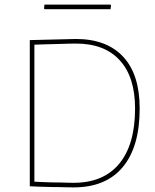

<svg xmlns="http://www.w3.org/2000/svg" viewBox="-20 -812 677 837"><path d="M311 -642.1Q445.3 -642.1 517.6 -564Q588.9 -486.8 588.9 -338.9Q588.9 -171.9 515.1 -83.5Q441.4 4.9 300.8 4.9Q283.7 4.9 267.1 4.4Q258.3 3.9 240 3.7Q221.7 3.4 212.4 3.4Q173.3 2.4 154.3 2Q150.9 2 109.9 0V-637.2ZM300.8 -15.1Q431.2 -15.1 500 -98.6Q568.8 -182.1 568.8 -338.9Q568.8 -476.1 502.4 -548.8Q436 -622.1 311 -622.1Q294.9 -622.1 279.3 -621.6Q255.9 -621.1 228 -620.1L172.4 -618.7Q144.5 -618.2 129.9 -617.2V-20Q133.3 -20 140.9 -19.5Q148.4 -19 156.2 -18.6Q164.1 -18.1 171.4 -18.1Q179.7 -17.6 197 -17.1Q214.4 -16.6 223.1 -16.6Q231.4 -16.6 247.3 -16.4Q263.2 -16.1 270.5 -15.6Q284.7 -15.1 300.8 -15.1ZM461.9 -772H174.8L171.9 -774.9L173.8 -792H460.9L463.9 -789.1Z"/></svg>

Font: Datalegreya
Style: Dot
Weight: 700
Designer: Figs Lab
Foundry: Figs Lab
Version: Version 1.002;PS 001.002;hotconv 1.0.70;makeotf.lib2.5.58329